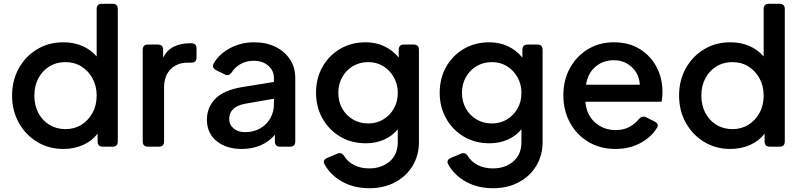

<svg xmlns="http://www.w3.org/2000/svg" viewBox="-20 -777 4243 1017"><path d="M316 12Q238 12 176.5 -25.5Q115 -63 79.5 -127Q44 -191 44 -271Q44 -351 79.5 -415Q115 -479 176.5 -516Q238 -553 315 -553Q371 -553 416 -533.5Q461 -514 492 -478V-729Q492 -757 520 -757H576Q604 -757 604 -729V-28Q604 0 576 0H525Q497 0 497 -28V-69Q467 -30 419.5 -9Q372 12 316 12ZM327 -93Q374 -93 411 -116Q448 -139 470 -179Q492 -219 492 -271Q492 -322 470 -362Q448 -402 411 -425Q374 -448 327 -448Q279 -448 241.5 -425Q204 -402 183 -362Q162 -322 162 -271Q162 -219 183 -179Q204 -139 241.5 -116Q279 -93 327 -93Z M764 0Q736 0 736 -28V-513Q736 -541 764 -541H816Q844 -541 844 -513V-471Q864 -512 901 -530Q938 -548 988 -548H993Q1021 -548 1021 -520V-473Q1021 -445 993 -445H974Q918 -445 883.5 -410Q849 -375 849 -312V-28Q849 0 821 0Z M1260 12Q1178 12 1127 -30Q1076 -72 1076 -143Q1076 -208 1120.5 -253.5Q1165 -299 1259 -315L1431 -343V-364Q1431 -403 1401 -429Q1371 -455 1323 -455Q1285 -455 1255.5 -438.5Q1226 -422 1208 -395Q1192 -371 1170 -383L1125 -405Q1113 -411 1109.5 -421Q1106 -431 1113 -443Q1142 -492 1199.5 -522.5Q1257 -553 1326 -553Q1390 -553 1439 -529Q1488 -505 1516 -462.5Q1544 -420 1544 -364V-28Q1544 0 1516 0H1464Q1436 0 1436 -28V-63Q1406 -27 1361 -7.5Q1316 12 1260 12ZM1194 -147Q1194 -116 1217.5 -96.5Q1241 -77 1278 -77Q1323 -77 1357.5 -96.5Q1392 -116 1411.5 -150Q1431 -184 1431 -225V-254L1281 -228Q1236 -220 1215 -199Q1194 -178 1194 -147Z M1937 220Q1856 220 1794 186Q1732 152 1700 95Q1686 71 1714 59L1767 37Q1789 27 1804 51Q1822 80 1856 97.5Q1890 115 1936 115Q2000 115 2043.5 78.5Q2087 42 2087 -25V-92Q2057 -56 2013.5 -37Q1970 -18 1918 -18Q1842 -18 1782.5 -53Q1723 -88 1688.5 -149Q1654 -210 1654 -286Q1654 -362 1688 -422.5Q1722 -483 1781.5 -518Q1841 -553 1917 -553Q1971 -553 2015.5 -532Q2060 -511 2092 -472V-513Q2092 -541 2120 -541H2171Q2199 -541 2199 -513V-25Q2199 46 2165.5 101.5Q2132 157 2072.5 188.5Q2013 220 1937 220ZM1931 -123Q1975 -123 2010.5 -144.5Q2046 -166 2066.5 -202.5Q2087 -239 2087 -285Q2087 -331 2066 -368Q2045 -405 2010 -426.5Q1975 -448 1931 -448Q1885 -448 1849 -426.5Q1813 -405 1792.5 -368Q1772 -331 1772 -285Q1772 -239 1792.5 -202.5Q1813 -166 1849 -144.5Q1885 -123 1931 -123Z M2592 220Q2511 220 2449 186Q2387 152 2355 95Q2341 71 2369 59L2422 37Q2444 27 2459 51Q2477 80 2511 97.5Q2545 115 2591 115Q2655 115 2698.5 78.5Q2742 42 2742 -25V-92Q2712 -56 2668.5 -37Q2625 -18 2573 -18Q2497 -18 2437.5 -53Q2378 -88 2343.5 -149Q2309 -210 2309 -286Q2309 -362 2343 -422.5Q2377 -483 2436.5 -518Q2496 -553 2572 -553Q2626 -553 2670.5 -532Q2715 -511 2747 -472V-513Q2747 -541 2775 -541H2826Q2854 -541 2854 -513V-25Q2854 46 2820.5 101.5Q2787 157 2727.5 188.5Q2668 220 2592 220ZM2586 -123Q2630 -123 2665.5 -144.5Q2701 -166 2721.5 -202.5Q2742 -239 2742 -285Q2742 -331 2721 -368Q2700 -405 2665 -426.5Q2630 -448 2586 -448Q2540 -448 2504 -426.5Q2468 -405 2447.5 -368Q2427 -331 2427 -285Q2427 -239 2447.5 -202.5Q2468 -166 2504 -144.5Q2540 -123 2586 -123Z M3240 12Q3159 12 3096.5 -25.5Q3034 -63 2999 -127.5Q2964 -192 2964 -272Q2964 -353 2999 -416.5Q3034 -480 3094.5 -516.5Q3155 -553 3231 -553Q3312 -553 3370 -516.5Q3428 -480 3458.5 -420.5Q3489 -361 3489 -291Q3489 -278 3488 -264Q3487 -250 3484 -238H3081Q3086 -169 3131.5 -128.5Q3177 -88 3241 -88Q3282 -88 3312.5 -104Q3343 -120 3364 -146Q3381 -166 3402 -156L3446 -134Q3472 -121 3461 -102Q3432 -52 3373.5 -20Q3315 12 3240 12ZM3231 -458Q3175 -458 3134.5 -424Q3094 -390 3084 -328H3369Q3366 -385 3326.5 -421.5Q3287 -458 3231 -458Z M3849 12Q3771 12 3709.5 -25.5Q3648 -63 3612.5 -127Q3577 -191 3577 -271Q3577 -351 3612.5 -415Q3648 -479 3709.5 -516Q3771 -553 3848 -553Q3904 -553 3949 -533.5Q3994 -514 4025 -478V-729Q4025 -757 4053 -757H4109Q4137 -757 4137 -729V-28Q4137 0 4109 0H4058Q4030 0 4030 -28V-69Q4000 -30 3952.5 -9Q3905 12 3849 12ZM3860 -93Q3907 -93 3944 -116Q3981 -139 4003 -179Q4025 -219 4025 -271Q4025 -322 4003 -362Q3981 -402 3944 -425Q3907 -448 3860 -448Q3812 -448 3774.5 -425Q3737 -402 3716 -362Q3695 -322 3695 -271Q3695 -219 3716 -179Q3737 -139 3774.5 -116Q3812 -93 3860 -93Z"/></svg>

Font: Pitagon Sans Text SemiBold
Style: Regular
Weight: 600
Designer: Travis Tran
Foundry: Pitagon
Version: Version 1.001; ttfautohint (v1.8.4.7-5d5b);gftools[0.9.26]